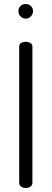

<svg xmlns="http://www.w3.org/2000/svg" viewBox="-20 -940 258 960"><path d="M76 -707Q76 -720 86 -725.5Q96 -731 109 -731Q121 -731 131.5 -725.5Q142 -720 142 -707V-26Q142 -13 131.5 -6.5Q121 0 109 0Q96 0 86 -6.5Q76 -13 76 -26ZM109 -920Q124 -920 134.5 -910Q145 -900 145 -884Q145 -869 134.5 -858Q124 -847 109 -847Q93 -847 82.5 -858Q72 -869 72 -884Q72 -900 82.5 -910Q93 -920 109 -920Z"/></svg>

Font: AkaAcidDosis
Style: Regular
Weight: 400
Designer: Edgar Tolentino, Pablo Impallari, Igino Marini, Aka-Acid
Foundry: Edgar Tolentino, Pablo Impallari, Igino Marini, Cyberella
Version: Version 1.007